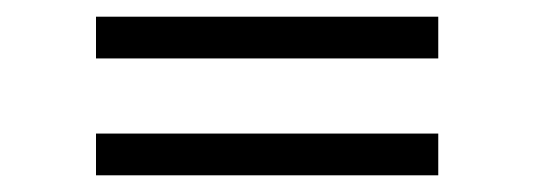

<svg xmlns="http://www.w3.org/2000/svg" viewBox="-20 -345 640 230"><path d="M505 -135H95V-185H505ZM505 -275H95V-325H505Z"/></svg>

Font: Bona Nova SC
Style: Bold
Weight: 700
Designer: Mateusz Machalski
Foundry: Capitalics
Version: Version 4.001; ttfautohint (v1.8.4.7-5d5b)